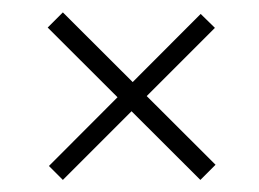

<svg xmlns="http://www.w3.org/2000/svg" viewBox="-20 -437 418 310"><path d="M303.5 -146.5 57 -392.5 81.5 -417 328 -171ZM81.5 -146.5 59 -169 304 -414.5 327 -392Z"/></svg>

Font: Imbue Thin 10pt
Style: Bold
Weight: 700
Version: Version 1.102